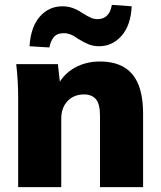

<svg xmlns="http://www.w3.org/2000/svg" viewBox="-20 -773 663 793"><path d="M55 0V-370Q55 -404 53 -439Q51 -474 47 -508H219L229 -420H218Q243 -468 289 -493.5Q335 -519 393 -519Q482 -519 526.5 -466.5Q571 -414 571 -303V0H393V-295Q393 -344 376 -363.5Q359 -383 327 -383Q285 -383 259 -355.5Q233 -328 233 -283V0ZM184 -577 102 -582Q107 -662 144.5 -704.5Q182 -747 238 -747Q260 -747 280 -740Q300 -733 322 -718Q343 -705 356 -699.5Q369 -694 383 -694Q432 -694 442 -753L524 -747Q520 -668 482 -625Q444 -582 389 -582Q366 -582 346 -590Q326 -598 302 -613Q284 -626 270.5 -631Q257 -636 243 -636Q216 -636 202.5 -620Q189 -604 184 -577Z"/></svg>

Font: Mulish ExtraLight Black
Style: Regular
Weight: 900
Version: Version 3.603